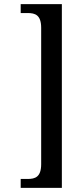

<svg xmlns="http://www.w3.org/2000/svg" viewBox="-20 -780 406 928"><path d="M80 128H279V-760H80V-717H113C150 -717 179 -708 179 -645V13C179 76 150 85 113 85H80Z"/></svg>

Font: Noto Serif Devanagari ExtraCondensed Medium
Style: Regular
Weight: 500
Width: 2
Designer: Universal Thirst, Indian Type Foundry and the Monotype Design Team
Foundry: Monotype Imaging Inc.
Version: Version 2.004